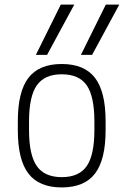

<svg xmlns="http://www.w3.org/2000/svg" viewBox="-20 -810 542 840"><path d="M383 -570H334L443 -790H502ZM186 -570H137L246 -790H305ZM250 10Q151 10 104.5 -50.5Q58 -111 58 -240V-280Q58 -409 104.5 -469.5Q151 -530 250 -530Q349 -530 395.5 -469.5Q442 -409 442 -280V-240Q442 -111 395.5 -50.5Q349 10 250 10ZM250 -35Q326 -35 359.5 -83.5Q393 -132 393 -242V-278Q393 -388 359.5 -436.5Q326 -485 250 -485Q175 -485 141 -436.5Q107 -388 107 -278V-242Q107 -132 141 -83.5Q175 -35 250 -35Z"/></svg>

Font: M PLUS Code Latin Light
Style: Regular
Weight: 300
Designer: Coji Morishita
Foundry: UNDERFOREST DESIGN
Version: Version 1.002; ttfautohint (v1.8.3)